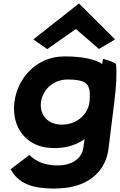

<svg xmlns="http://www.w3.org/2000/svg" viewBox="-20 -840 691 1106"><path d="M172 -613 252 -557 417 -673 550 -558 643 -613 435 -820ZM337 -122C252 -122 207 -181 216 -251C225 -325 289 -382 369 -382C464 -382 488 -362 496 -318C498 -297 498 -274 495 -251C487 -182 423 -122 337 -122ZM149 53 41 135 46 143C97 229 190 245 282 246C295 246 307 246 321 245C481 239 579 155 602 36C604 24 606 12 607 0L639 -257C650 -346 654 -415 648 -473C629 -484 607 -492 584 -498L573 -501L569 -471C527 -499 456 -515 351 -515C189 -515 80 -389 63 -251C45 -105 133 5 270 12C282 13 293 13 305 13C369 11 423 -7 467 -39L461 6C452 81 384 113 314 113C237 113 190 91 149 53Z"/></svg>

Font: Bluebird
Style: SfBdExtObl
Weight: 700
Designer: Jasper
Foundry: Cannot Into Space Fonts
Version: Version 0.98